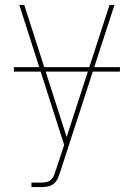

<svg xmlns="http://www.w3.org/2000/svg" viewBox="-20 -540 540 775"><path d="M107 215V197H151Q161 197 171 194Q181 191 188 183.5Q195 176 198.5 166.5Q202 157 205 147L206 146V145Q206 145 206 145Q206 145 206 145L239 45L58 -520H78L249 13L422 -520H442L224 151Q220 163 215 176Q210 189 200.5 198.5Q191 208 178 211.5Q165 215 151 215ZM36 -251V-269H464V-251Z"/></svg>

Font: Zed Mono Thin
Style: Regular
Weight: 100
Monospace: yes
Designer: Belleve Invis
Foundry: Belleve Invis
Version: Version 1.0.0; ttfautohint (v1.8.4)